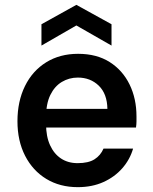

<svg xmlns="http://www.w3.org/2000/svg" viewBox="-20 -760 630 792"><path d="M301 12Q227 12 171 -22Q115 -56 83.5 -117.5Q52 -179 52 -260Q52 -342 83 -405Q114 -468 170.5 -503Q227 -538 302 -538Q379 -538 432.5 -504Q486 -470 514.5 -411.5Q543 -353 543 -280Q543 -270 543 -259Q543 -248 541 -234H138V-311H423Q422 -373 387.5 -406.5Q353 -440 301 -440Q265 -440 235 -422Q205 -404 187.5 -368Q170 -332 170 -277V-248Q170 -197 186.5 -161Q203 -125 232 -106Q261 -87 300 -87Q345 -87 370 -103Q395 -119 407 -147H529Q516 -102 484.5 -66Q453 -30 406.5 -9Q360 12 301 12ZM151 -572V-660L295 -740L440 -660V-572L295 -655Z"/></svg>

Font: DM Sans 9pt SemiBold
Style: Regular
Weight: 600
Version: Version 4.004;gftools[0.9.30]